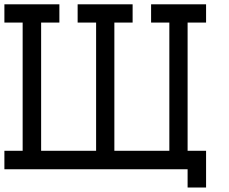

<svg xmlns="http://www.w3.org/2000/svg" viewBox="-20 -712 1040 873"><path d="M0 -26.4H83V-609.4H0V-692.4H250V-609.4H167V-26.4H417V-609.4H333V-692.4H583V-609.4H500V-26.4H750V-609.4H667V-692.4H917V-609.4H833V-26.4H917V140.6H833V57.6H0Z"/></svg>

Font: KH Dot kagurazaka 12
Style: Regular
Weight: 400
Designer: Original version for X68000 by Keitarou Hiraki (http://hp.vector.co.jp/authors/VA000874/) / TrueType conversion by Homem
Version: Version 1.00.20150527